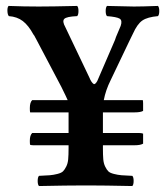

<svg xmlns="http://www.w3.org/2000/svg" viewBox="-20 -622 555 644"><path d="M460 -173.8V-140.1Q450.7 -134.8 432.1 -134.8H325.2V-124Q325.2 -102.1 326.4 -87.9Q327.6 -73.7 332.8 -63.2Q337.9 -52.7 343.3 -47.4Q348.6 -42 362.1 -38.6Q375.5 -35.2 387.7 -34.2Q399.9 -33.2 423.8 -32.2Q428.2 -27.8 428.2 -15.1Q428.2 -2.4 423.8 2Q326.2 0 278.8 0H261.2Q206.5 0 110.8 2Q106.4 -2.4 106.4 -15.1Q106.4 -27.8 110.8 -32.2Q134.8 -33.2 147 -34.2Q159.2 -35.2 172.6 -38.6Q186 -42 191.4 -47.4Q196.8 -52.7 202.1 -63.2Q207.5 -73.7 208.7 -87.9Q210 -102.1 210 -124V-134.8H91.8Q85.4 -134.8 81.1 -136.2Q80.1 -139.2 80.1 -147V-150.9Q80.1 -168 87.9 -175.8H210V-245.1H91.8H81.1Q80.1 -249 80.1 -255.9V-259.8Q80.1 -278.3 87.9 -286.1H207Q203.6 -294.4 186 -330.1L101.1 -491.2Q100.1 -492.7 98.4 -496.1Q96.7 -499.5 95.2 -502.2Q93.8 -504.9 91.8 -506.8Q75.7 -536.6 56.6 -551.3Q37.6 -565.9 9.8 -567.9Q5.4 -572.3 4.9 -585Q4.4 -597.7 8.8 -602.1Q60.5 -600.1 109.9 -600.1Q152.8 -600.1 238.8 -602.1Q243.2 -597.7 243.2 -585Q243.2 -572.3 238.8 -567.9Q203.1 -566.4 195.6 -558.6Q188 -550.8 199.2 -530.8L279.8 -361.8Q286.6 -344.7 294.9 -339.8Q299.8 -338.9 306.2 -350.1L365.2 -486.8Q365.2 -487.3 366.9 -491.5Q368.7 -495.6 369.1 -498Q373.5 -507.3 384.8 -535.2Q391.1 -553.7 381.1 -559.6Q371.1 -565.4 338.9 -567.9Q334.5 -572.3 334.5 -585Q334.5 -597.7 338.9 -602.1Q409.2 -600.1 429.2 -600.1Q456.1 -600.1 509.8 -602.1Q514.2 -597.7 514.2 -585Q514.2 -572.3 509.8 -567.9Q474.6 -564.9 457.5 -553.2Q440.4 -541.5 425.8 -508.8Q424.8 -506.8 414.1 -484.9L351.1 -353Q334.5 -319.8 328.1 -286.1H448.2H459Q460 -282.2 460 -274.9V-250Q451.2 -245.1 432.1 -245.1H325.2V-175.8H448.2Q454.1 -175.8 460 -173.8Z"/></svg>

Font: Common Serif SemiBold
Style: Regular
Weight: 600
Designer: Philipp H. Poll, Khaled Hosny
Foundry: Stefan Peev, Context Ltd.
Version: Version 1.026